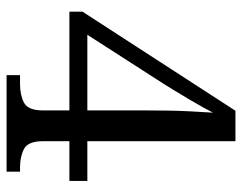

<svg xmlns="http://www.w3.org/2000/svg" viewBox="-98 -656 754 599"><g transform="rotate(90 279.5 -357.0)"><path d="M215 0V-42H243Q277 -42 301 -54.5Q325 -67 325 -114V-196H17V-237L326 -714H421V-252H545V-196H421V-114Q421 -67 445 -54.5Q469 -42 503 -42H516V0ZM89 -252H325V-437Q325 -466 325.5 -502.5Q326 -539 328 -576Q330 -613 332 -644Q327 -634 316 -614Q305 -594 291 -570.5Q277 -547 264 -525.5Q251 -504 242 -490Z"/></g></svg>

Font: Noto Serif Khojki
Style: Regular
Weight: 400
Designer: Juan Bruce
Version: Version 2.002